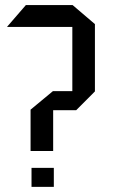

<svg xmlns="http://www.w3.org/2000/svg" viewBox="-20 -728 442 748"><path d="M8 -623.1V-624.1L80.8 -708.3H261.8V-623.1ZM261.8 -372.9V-708.3H262.8L349.8 -634.1V-372.9ZM102.8 0V-74.1H189.7V0ZM187.1 -298.8V-372.9H349.8V-371.9L277 -298.8ZM99.1 -139.6V-300.8L186.1 -372.9H187.1V-139.6Z"/></svg>

Font: Foldit Thin
Style: Regular
Weight: 100
Designer: Sophia Tai
Foundry: Sophia Tai
Version: Version 1.003